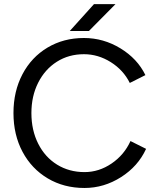

<svg xmlns="http://www.w3.org/2000/svg" viewBox="-20 -923 784 955"><path d="M47 -360.6Q47 -468.8 91.7 -553.7Q136.4 -638.6 216.3 -686.3Q296.2 -734 397.6 -734Q494.6 -734 579.1 -682.5Q663.6 -631 703.2 -549.4L625.6 -510.4Q593.8 -574.6 530.9 -614Q468 -653.4 397.6 -653.4Q322 -653.4 262.8 -615.9Q203.6 -578.4 169.9 -511.7Q136.2 -445 136.2 -360.6Q136.2 -275.4 170 -208.3Q203.8 -141.2 263.9 -104.1Q324 -67 400.6 -67Q472 -67 534.8 -109.6Q597.6 -152.2 629 -221.4L706.6 -182.6Q667 -96 582.1 -42Q497.2 12 400 12Q297.8 12 217.5 -35.7Q137.2 -83.4 92.1 -167.9Q47 -252.4 47 -360.6ZM447.6 -902.6H554.6L422.2 -768.8H327Z"/></svg>

Font: 寒蝉端黑体 Light
Style: Regular
Weight: 300
Designer: ChillDuanSans {Warren2060}; 
Source Han Sans {Ryoko NISHIZUKA 西塚涼子 (kana, bopomofo & ideographs); Paul D. Hunt (Latin, G
Foundry: ChillType&Adobe
Version: Version 1.300;Glyphs 3.3 (3306)